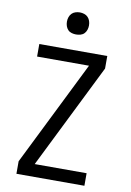

<svg xmlns="http://www.w3.org/2000/svg" viewBox="-101 -1010 728 1071"><g transform="rotate(10 262.5 -474.0)"><path d="M70 0V-71L364 -664H70V-735H455V-664L161 -71H455V0ZM262 -823Q250 -823 237.5 -826.5Q225 -830 216.5 -839Q208 -848 204 -860Q200 -872 200 -885Q200 -898 204 -910Q208 -922 216.5 -931Q225 -940 237.5 -944Q250 -948 263 -948Q275 -948 287.5 -944Q300 -940 308.5 -931Q317 -922 321 -910Q325 -898 325 -885Q325 -872 321 -860Q317 -848 308.5 -839Q300 -830 287.5 -826.5Q275 -823 262 -823Z"/></g></svg>

Font: Iosevka Pride
Style: Regular
Weight: 400
Monospace: yes
Designer: Belleve Invis
Foundry: Belleve Invis
Version: Version 30.3.1; ttfautohint (v1.8.4)